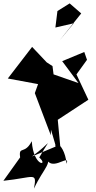

<svg xmlns="http://www.w3.org/2000/svg" viewBox="-84 -823 566 1130"><path d="M49 83 -64 241C120 222 134 185 116 287C174 161 231 139 182 75C195 220 333 69 308 141C294 -4 188 -13 276 95L256 -118L436 -236L366 -385L428 -471L412 -517L282 -463L378 -334L192 -399L237 -202L248 -254L225 -434L191 -456L105 -547L-38 -361L140 -328L121 -275L215 -27L216 -60L245 39L104 98C217 17 222 -28 147 104C205 154 113 162 103 8C52 108 9 0 48 171ZM254 -758 242 -661 350 -686 265 -583 394 -744 326 -803Z"/></svg>

Font: Asimov Silicon
Style: Regular
Weight: 400
Designer: Google
Version: Version 2.000980; 2014